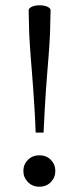

<svg xmlns="http://www.w3.org/2000/svg" viewBox="-20 -700 298 727"><path d="M171.5 -659.5 169.5 -577Q169 -560 167.5 -537.8Q166 -515.5 164 -488Q162 -460.5 159.2 -428.2Q156.5 -396 154 -359.5Q151.5 -323 149.2 -282.5Q147 -242 145 -198H115Q113.5 -242 111 -282.5Q108.5 -323 106 -359.5Q103.5 -396 100.8 -428.2Q98 -460.5 96 -488Q94 -515.5 92.5 -537.8Q91 -560 90.5 -577L88.5 -659.5Q88.5 -666.5 94.5 -671Q100.5 -675.5 110 -677.8Q119.5 -680 130 -680Q140.5 -680 150 -677.8Q159.5 -675.5 165.8 -671Q172 -666.5 171.5 -659.5ZM129 -112Q155.5 -112 172.5 -94.8Q189.5 -77.5 189.5 -52.5Q189.5 -28 172.5 -10.5Q155.5 7 129 7Q103 7 85.8 -10.5Q68.5 -28 68.5 -52.5Q68.5 -77.5 85.8 -94.8Q103 -112 129 -112Z"/></svg>

Font: Newsreader 16pt
Style: Regular
Weight: 400
Designer: Hugues Gentile
Foundry: Production Type
Version: Version 1.003